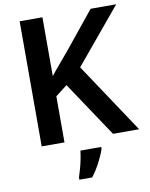

<svg xmlns="http://www.w3.org/2000/svg" viewBox="-99 -786 844 1079"><g transform="rotate(-10 322.5 -246.5)"><path d="M645 0H496L286 -315L219 -263V0H89V-714H219V-378Q242 -408 267.5 -437.5Q293 -467 318 -497L494 -714H640L379 -400ZM418 71Q408 103 386.5 144.5Q365 186 338 221H265V208Q271 190 278.5 163.5Q286 137 291.5 109.5Q297 82 299 61H418Z"/></g></svg>

Font: Noto Sans Thai Looped SemiBold
Style: Regular
Weight: 600
Designer: Sasikarn Vongin, Ben Mitchell
Foundry: The Fontpad Ltd
Version: Version 1.001; ttfautohint (v1.8.4.7-5d5b)